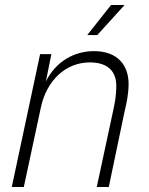

<svg xmlns="http://www.w3.org/2000/svg" viewBox="-20 -746 593 766"><path d="M328 -606H368L477 -726H423ZM27 0H75L143 -317C166 -426 243 -497 338 -497C414 -497 444 -458 444 -403C444 -367 439 -340 432 -307L366 0H414L477 -301C485 -335 493 -371 493 -411C493 -485 450 -542 355 -542C276 -542 203 -501 163 -421L185 -530H140Z"/></svg>

Font: Geist ExtraLight
Style: Italic
Weight: 200
Italic angle: -12°
Designer: Basement.studio, Andrés Briganti, Mateo Zaragoza
Foundry: Basement.studio, Vercel, Andrés Briganti, Guido Ferreyra, Mateo Zaragoza
Version: Version 1.500